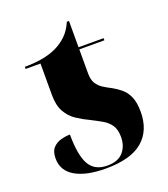

<svg xmlns="http://www.w3.org/2000/svg" viewBox="-125 -750 745 850"><g transform="rotate(-20 247.0 -325.0)"><path d="M229 10Q137 10 85.5 -20Q34 -50 34 -108Q34 -141 49.5 -157.5Q65 -174 87.5 -180Q110 -186 130 -186Q130 -89 155 -44.5Q180 0 240 0Q290 0 314.5 -28Q339 -56 339 -99Q339 -134 325 -154.5Q311 -175 287.5 -188.5Q264 -202 236 -216Q206 -230 178 -248.5Q150 -267 132.5 -297.5Q115 -328 115 -378V-526H45V-536Q89 -536 126.5 -542.5Q164 -549 196 -564Q225 -578 248.5 -600.5Q272 -623 288 -660H298V-536H416V-526H298V-413Q298 -382 309.5 -364.5Q321 -347 338.5 -336Q356 -325 376 -315Q396 -304 415.5 -288Q435 -272 447 -245Q459 -218 459 -174Q459 -86 403 -38Q347 10 229 10Z"/></g></svg>

Font: Noto Serif Display SemiCondensed Black
Style: Regular
Weight: 900
Width: 4
Designer: Monotype Design Team
Foundry: Monotype Imaging Inc.
Version: Version 2.009